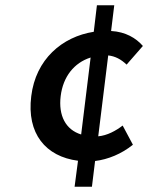

<svg xmlns="http://www.w3.org/2000/svg" viewBox="-20 -674 564 731"><path d="M289 -162C230 -180 202 -234 211 -308C220 -382 262 -435 325 -455ZM447 -196C421 -176 388 -158 354 -155L392 -463C419 -460 441 -448 462 -428L524 -499C498 -529 458 -553 403 -556L415 -654H349L337 -553C216 -534 116 -448 99 -308C81 -165 154 -78 277 -62L264 37H330L342 -61C391 -67 443 -88 486 -123Z"/></svg>

Font: Falling Sky
Style: Obl
Weight: 400
Designer: Paul D. Hunt
Foundry: Adobe Systems Incorporated
Version: Version 1.02